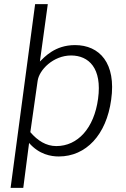

<svg xmlns="http://www.w3.org/2000/svg" viewBox="-20 -743 606 924"><path d="M31 161H92L120 -55C169 1 226 10 263 10C394 10 492 -94 515 -263C540 -439 459 -526 341 -526C244 -526 194 -468 172 -447L210 -723H149ZM251 -40C202 -40 161 -66 126 -107L161 -353C168 -407 237 -476 322 -476C407 -476 472 -415 452 -268C433 -126 354 -40 251 -40Z"/></svg>

Font: United Sans ExtraLight
Style: Italic
Weight: 200
Italic angle: -8°
Designer: Pablo Impallari, Rodrigo Fuenzalida (Modified by Dan O. Williams)
Version: Version 1.000;PS 001.000;hotconv 1.0.88;makeotf.lib2.5.64775